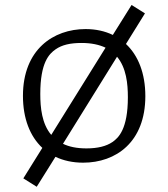

<svg xmlns="http://www.w3.org/2000/svg" viewBox="-20 -626 660 753"><path d="M306 12C434.5 12 550 -68.5 550 -249C550 -338.5 522 -408.5 474 -453.5L548.5 -573.5L496 -606.5L422.5 -489C391.5 -504 355.5 -512 315.5 -512C189.5 -512 70 -432 70 -250C70 -161.5 97.5 -91.5 146 -46L71.5 73.5L124 106.5L197.5 -11C229 4 265.5 12 306 12ZM138 -257.5C138 -381.5 173 -415 198 -432.5C223 -450 255.5 -457.5 300 -457.5C339 -457.5 369.5 -450.5 394 -439L181 -97C144 -140.5 138 -204 138 -257.5ZM227 -62 439 -403.5C475.5 -360 481.5 -297.5 481.5 -244.5C481.5 -120 445 -85.5 421 -69C397 -52.5 363 -44 319 -44C281 -44 251 -50.5 227 -62Z"/></svg>

Font: Monaspace Argon ExtraLight
Style: Regular
Weight: 200
Designer: Riley Cran & the Lettermatic Team
Foundry: Lettermatic
Version: Version 1.000 (Monaspace Argon)